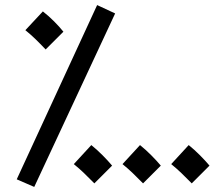

<svg xmlns="http://www.w3.org/2000/svg" viewBox="-20 -710 882 757"><path d="M115 27 434 -657 363 -690 46 -3ZM160 -515 230 -585C209 -611 180 -641 149 -665L80 -591C112 -565 129 -547 160 -515ZM352 13 422 -57C400 -83 371 -113 340 -138L271 -63C303 -37 320 -19 352 13ZM544 13 614 -57C592 -83 563 -113 532 -138L463 -63C495 -37 512 -19 544 13ZM736 13 806 -57C784 -83 755 -113 724 -138L655 -63C687 -37 704 -19 736 13Z"/></svg>

Font: Noto Sans Arabic ExtCond Med
Style: Regular
Weight: 500
Width: 2
Designer: Monotype Design Team, Nadine Chahine, Nizar Qandah and Khaled Hosny
Foundry: Monotype Imaging Inc.
Version: Version 2.012